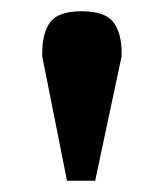

<svg xmlns="http://www.w3.org/2000/svg" viewBox="-20 -737 292 341"><path d="M55 -637V-642Q55 -679 69.5 -698Q84 -717 125 -717Q166 -717 181 -698Q196 -679 196 -643V-637L149 -416H99Z"/></svg>

Font: Trirong Bold
Style: Regular
Weight: 700
Designer: Katatrad Team
Foundry: CadsonDemak
Version: Version 1.000